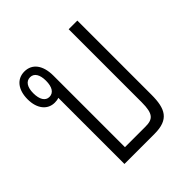

<svg xmlns="http://www.w3.org/2000/svg" viewBox="-156 -670 784 784"><g transform="rotate(-45 236.5 -278.0)"><path d="M172 -47V-460C172 -520 145 -556 100 -556C56 -556 29 -521 29 -466C29 -412 57 -378 98 -378C107 -378 115 -379 122 -382V0H296C379 0 400 -41 400 -122V-550H350V-128C350 -61 333 -47 290 -47ZM99 -410C76 -410 63 -432 63 -467C63 -502 76 -523 100 -523C123 -523 136 -502 136 -467C136 -431 123 -410 99 -410Z"/></g></svg>

Font: Noto Sans Thai Looped ExtraCondensed Light
Style: Regular
Weight: 300
Width: 2
Designer: Sasikarn Vongin, Ben Mitchell
Foundry: The Fontpad Ltd
Version: Version 1.001